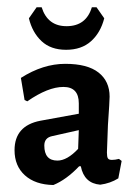

<svg xmlns="http://www.w3.org/2000/svg" viewBox="-20 -510 376 536"><path d="M286 -240.2Q286 -228 281.3 -160.7Q281.3 -160.7 278.5 -84.1Q278.5 -72 281.3 -67.8Q284.1 -63.6 292.5 -63.6Q300.9 -63.6 312.1 -66.4L319.6 -60.7L310.3 -12.1Q287.9 1.9 259.8 5.6Q215 1.9 205.6 -45.8H200.9Q165.4 -8.4 129 6.5Q78.5 5.6 49.5 -20.6Q20.6 -46.7 20.6 -90.7Q20.6 -158.9 92.5 -172.9L200 -192.5V-221.5Q200 -267.3 157 -267.3Q114 -267.3 56.1 -227.1L48.6 -230.8L38.3 -292.5Q100 -331.8 162.1 -331.8Q224.3 -331.8 255.1 -307.5Q286 -283.2 286 -240.2ZM125.2 -129.9Q103.7 -125.2 103.7 -103.7Q103.7 -61.7 140.2 -61.7Q167.3 -61.7 198.1 -94.4L200 -146.7ZM60.7 -458.9 82.2 -489.7H96.3Q113.1 -436.4 166.8 -436.9Q220.6 -437.4 236.4 -489.7H249.5L271 -458.9Q260.7 -418.7 234.1 -394.9Q207.5 -371 164.5 -371Q121.5 -371 95.8 -395.3Q70.1 -419.6 60.7 -458.9Z"/></svg>

Font: Gurajada
Style: Regular
Weight: 400
Designer: Purushoth Kumar Guthula
Foundry: SiliconAndhra, USA.
Version: Version 1.0.3; ttfautohint (v1.2.42-39fb)